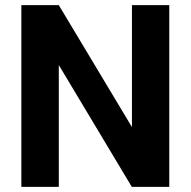

<svg xmlns="http://www.w3.org/2000/svg" viewBox="-20 -731 746 751"><path d="M642.1 -710.9V0H495.6L210 -476.6V0H63.5V-710.9H210L496.1 -233.9V-710.9Z"/></svg>

Font: Vazirmatn UI
Style: Bold
Weight: 700
Designer: Saber Rastikerdar
Foundry: Saber Rastikerdar
Version: Version 33.003